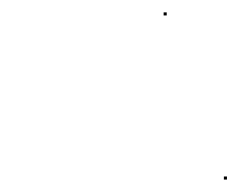

<svg xmlns="http://www.w3.org/2000/svg" viewBox="-20 -541 389 312"><path d="M245.9 -515.9H250.9V-520.9H245.9ZM343.8 -249.2H348.8V-254.2H343.8Z"/></svg>

Font: FRB American Cursive Just Endings
Style: Italic
Weight: 400
Italic angle: -25°
Version: Version 2.0;Modular Font Editor K font №1